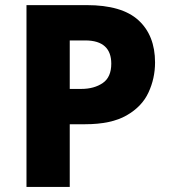

<svg xmlns="http://www.w3.org/2000/svg" viewBox="-20 -734 670 754"><path d="M84 -713.9V0H253.9V-246.1H314C382.8 -246.1 437 -257.8 477.1 -280.8C517.1 -303.7 545.9 -333.5 563 -370.6C580.1 -407.2 588.9 -446.8 588.9 -488.8C588.9 -559.6 566.9 -615.2 523.4 -654.8C480 -694.3 412.1 -713.9 320.8 -713.9ZM314.9 -575.2C384.8 -575.2 417 -542.5 417 -483.9C417 -448.7 405.8 -423.3 383.8 -408.2C361.3 -392.6 333 -384.8 298.8 -384.8H253.9V-575.2Z"/></svg>

Font: Noto Reveo Sans
Style: Regular
Weight: 800
Designer: Monotype Design Team
Foundry: Monotype Imaging Inc.
Version: Version 2.007